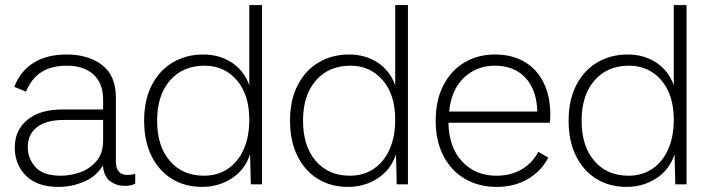

<svg xmlns="http://www.w3.org/2000/svg" viewBox="-20 -724 2788 754"><path d="M385 -333Q385 -397 347 -431.5Q309 -466 243 -466Q181 -466 142 -440.5Q103 -415 82 -364L36 -383Q60 -445 112 -477.5Q164 -510 242 -510Q327 -510 381 -468.5Q435 -427 435 -342V-90Q435 -37 481 -37Q488 -37 496 -38Q504 -39 511 -42V-3Q495 6 470 6Q438 6 413 -12Q388 -30 384 -74Q358 -31 310 -10.5Q262 10 209 10Q126 10 82 -34Q38 -78 38 -145Q38 -212 87 -253Q136 -294 224 -294H385ZM219 -34Q257 -34 295 -47.5Q333 -61 359 -91.5Q385 -122 385 -172V-253H232Q161 -253 125 -224.5Q89 -196 89 -147Q89 -102 119 -68Q149 -34 219 -34Z M774 10Q707 10 656 -21Q605 -52 575.5 -110.5Q546 -169 546 -250Q546 -332 576.5 -390.5Q607 -449 659.5 -479.5Q712 -510 778 -510Q842 -510 890.5 -478Q939 -446 959 -389V-704H1009V0H965L962 -118Q942 -57 890 -23.5Q838 10 774 10ZM781 -34Q834 -34 874 -60.5Q914 -87 936.5 -136.5Q959 -186 959 -254Q959 -352 910 -409Q861 -466 783 -466Q698 -466 647.5 -408Q597 -350 597 -250Q597 -150 647 -92Q697 -34 781 -34Z M1347 10Q1280 10 1229 -21Q1178 -52 1148.5 -110.5Q1119 -169 1119 -250Q1119 -332 1149.5 -390.5Q1180 -449 1232.5 -479.5Q1285 -510 1351 -510Q1415 -510 1463.5 -478Q1512 -446 1532 -389V-704H1582V0H1538L1535 -118Q1515 -57 1463 -23.5Q1411 10 1347 10ZM1354 -34Q1407 -34 1447 -60.5Q1487 -87 1509.5 -136.5Q1532 -186 1532 -254Q1532 -352 1483 -409Q1434 -466 1356 -466Q1271 -466 1220.5 -408Q1170 -350 1170 -250Q1170 -150 1220 -92Q1270 -34 1354 -34Z M1931 10Q1861 10 1807 -21Q1753 -52 1722 -110.5Q1691 -169 1691 -250Q1691 -331 1721.5 -389.5Q1752 -448 1804.5 -479Q1857 -510 1924 -510Q1992 -510 2041 -480.5Q2090 -451 2115.5 -398Q2141 -345 2141 -275Q2141 -265 2140.5 -256.5Q2140 -248 2139 -242H1741Q1743 -145 1795 -89.5Q1847 -34 1929 -34Q1987 -34 2029 -59Q2071 -84 2094 -128L2133 -105Q2106 -52 2053 -21Q2000 10 1931 10ZM1744 -286H2090Q2088 -370 2044 -418Q2000 -466 1923 -466Q1851 -466 1801.5 -418.5Q1752 -371 1744 -286Z M2441 10Q2374 10 2323 -21Q2272 -52 2242.5 -110.5Q2213 -169 2213 -250Q2213 -332 2243.5 -390.5Q2274 -449 2326.5 -479.5Q2379 -510 2445 -510Q2509 -510 2557.5 -478Q2606 -446 2626 -389V-704H2676V0H2632L2629 -118Q2609 -57 2557 -23.5Q2505 10 2441 10ZM2448 -34Q2501 -34 2541 -60.5Q2581 -87 2603.5 -136.5Q2626 -186 2626 -254Q2626 -352 2577 -409Q2528 -466 2450 -466Q2365 -466 2314.5 -408Q2264 -350 2264 -250Q2264 -150 2314 -92Q2364 -34 2448 -34Z"/></svg>

Font: Prodigy Sans Light
Style: Regular
Weight: 300
Designer: Wei Huang
Foundry: Wei Huang
Version: Version 1.003; ttfautohint (v1.8.3)